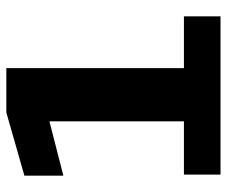

<svg xmlns="http://www.w3.org/2000/svg" viewBox="-75 -641 716 606"><g transform="rotate(-90 283.0 -338.0)"><path d="M35 0H534.5V-115.5H371V-676H231L31.5 -619V-496L203 -540V-115.5H35Z"/></g></svg>

Font: Anybody Thin
Style: Bold
Weight: 700
Version: Version 1.113;gftools[0.9.25]